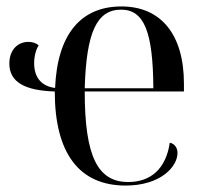

<svg xmlns="http://www.w3.org/2000/svg" viewBox="-20 -566 637 596"><path d="M370 10C479 10 531 -49 531 -91C531 -106 523 -120 507 -123C495 -41 447 -1 378 -1C284 -1 243 -79 243 -282H551V-306C551 -461 478 -546 357 -546C232 -546 158 -461 151 -293C111 -298 86 -323 86 -370C86 -392 92 -413 100 -425C93 -432 81 -436 68 -436C37 -436 9 -413 9 -369C9 -311 57 -285 150 -282C150 -90 226 10 370 10ZM456 -292H243C248 -467 281 -536 356 -536C428 -536 455 -466 456 -292Z"/></svg>

Font: Noto Serif Display SemiCondensed
Style: Regular
Weight: 400
Width: 4
Designer: Monotype Design Team
Foundry: Monotype Imaging Inc.
Version: Version 2.009